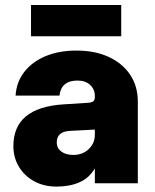

<svg xmlns="http://www.w3.org/2000/svg" viewBox="-20 -712 602 746"><path d="M100.5 -692.5H451V-571H100.5ZM515.5 -317V0H348.5V-58Q327 -20.5 289 -3.8Q251 13 199.5 13Q151 13 113.2 -7.5Q75.5 -28 53.8 -63.5Q32 -99 32 -144.5Q32 -294 226.5 -306.5L320.5 -312.5Q336 -313.5 342.2 -318.2Q348.5 -323 348.5 -334.5V-339.5Q348.5 -364.5 330.5 -381.8Q312.5 -399 281 -399Q218 -399 211 -340.5H40.5Q44 -393.5 74.5 -432.8Q105 -472 157 -493.8Q209 -515.5 277 -515.5Q349 -515.5 402.5 -490.8Q456 -466 485.8 -421.5Q515.5 -377 515.5 -317ZM200.5 -158.5Q200.5 -136.5 218.2 -123.2Q236 -110 265 -110Q300.5 -110 324.5 -132.5Q348.5 -155 348.5 -188.5V-208.5L252 -203.5Q200.5 -201 200.5 -158.5Z"/></svg>

Font: Overused Grotesk ExtraBold
Style: Regular
Weight: 800
Version: Version 0.004